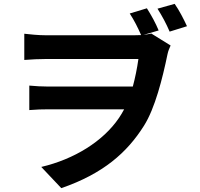

<svg xmlns="http://www.w3.org/2000/svg" viewBox="-20 -887 1040 996"><path d="M886 -867 797 -842C821 -804 842 -765 860 -723L950 -751C933 -788 910 -833 886 -867ZM106 -712V-576C141 -579 186 -581 221 -581C286 -581 637 -581 698 -581C691 -531 681 -483 669 -438H230C199 -438 162 -440 132 -443V-316C168 -319 199 -320 234 -320H624C615 -304 607 -289 597 -275C515 -154 365 -61 194 -21L298 89C515 14 639 -95 727 -235C784 -325 823 -480 849 -606C852 -622 859 -637 865 -651L765 -713C752 -710 738 -708 724 -706L803 -729C788 -766 765 -808 742 -844L653 -817C677 -780 695 -744 712 -705L674 -704C618 -704 284 -704 220 -704C177 -704 133 -709 106 -712Z"/></svg>

Font: Noto Sans Mono CJK TC
Style: Bold
Weight: 700
Designer: Ryoko NISHIZUKA 西塚涼子 (kana, bopomofo & ideographs); Paul D. Hunt (Latin, Greek & Cyrillic); Sandoll Communications 산돌커뮤니
Foundry: Adobe
Version: Version 2.004;hotconv 1.0.118;makeotfexe 2.5.65603